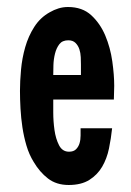

<svg xmlns="http://www.w3.org/2000/svg" viewBox="-20 -517 373 548"><path d="M300 -151Q297 -122 291 -93Q285 -64 271.5 -41Q258 -18 235 -3.5Q212 11 176 11Q141 11 117 -7.5Q93 -26 76 -55Q63 -76 55.5 -101.5Q48 -127 44 -153.5Q40 -180 38.5 -207Q37 -234 37 -258Q37 -285 40 -318Q43 -351 52 -382.5Q61 -414 78 -440.5Q95 -467 122 -482Q134 -489 147 -493Q160 -497 174 -497Q215 -497 240.5 -473.5Q266 -450 280.5 -415.5Q295 -381 300.5 -342Q306 -303 306 -272Q306 -262 305.5 -252.5Q305 -243 305 -233H132Q132 -221 132 -196Q132 -171 135.5 -146Q139 -121 148.5 -102.5Q158 -84 177 -84Q190 -84 197 -91Q204 -98 207 -108Q210 -118 210 -130Q210 -142 210 -151ZM211 -333Q211 -342 210.5 -354Q210 -366 206.5 -376.5Q203 -387 195.5 -394.5Q188 -402 175 -402Q158 -402 149.5 -391Q141 -380 137 -364Q133 -348 132.5 -331.5Q132 -315 132 -303H211Z"/></svg>

Font: Osterbar
Style: Regular
Weight: 500
Width: 3
Designer: Peter Wiegel, Basierend auf Erbar schmal-halbfette Grotesk v. Jacob Erbar
Foundry: Peter Wiegel
Version: Version 1.0